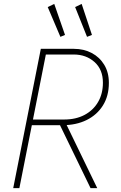

<svg xmlns="http://www.w3.org/2000/svg" viewBox="-20 -972 626 992"><path d="M133.8 -325.2 138.7 -354.5H311.5Q372.1 -354.5 417 -378.4Q461.9 -402.3 486.8 -445.1Q511.7 -487.8 511.7 -544.9Q511.7 -612.8 468.3 -651.6Q424.8 -690.4 360.8 -690.4H204.6L211.4 -719.7H361.8Q413.1 -719.7 453.9 -698.2Q494.6 -676.8 518.6 -637.2Q542.5 -597.7 542.5 -543.9Q542.5 -476.6 512 -427.5Q481.4 -378.4 427.5 -351.8Q373.5 -325.2 302.7 -325.2ZM48.3 0 190.9 -719.7H222.7L80.1 0ZM447.8 0 288.1 -329.1 312.5 -350.6 482.4 0ZM292 -781.7 226.6 -935.5 260.3 -951.7 315.9 -791.5ZM429.7 -781.7 368.2 -935.5 401.9 -951.7 455.1 -791.5Z"/></svg>

Font: Reddit Sans ExtraLight
Style: Italic
Weight: 250
Italic angle: -11.25°
Designer: Stephen Hutchings
Version: Version 1.013